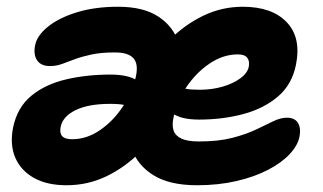

<svg xmlns="http://www.w3.org/2000/svg" viewBox="-20 -539 957 569"><path d="M563.8 10Q483 10 435.2 -19.5Q387.4 -49 370.6 -97.8Q353.8 -146.6 365.4 -204Q377 -261.6 406.8 -317.7Q436.6 -373.8 481.4 -419.5Q526.2 -465.2 581.7 -492.1Q637.2 -519 699.6 -519Q785.8 -519 829.5 -473.4Q873.2 -427.8 857.2 -347.6Q845.6 -288.6 803.7 -252.9Q761.8 -217.2 700.8 -200.9Q639.8 -184.6 570 -184.6Q514.8 -184.6 488.8 -204.8Q462.8 -225 468.4 -250.8Q471.2 -265 479.3 -272.1Q487.4 -279.2 503 -279.2Q513.8 -279.2 529.2 -276.1Q544.6 -273 571.6 -273Q608.2 -273 639.7 -282.2Q671.2 -291.4 692.3 -306.9Q713.4 -322.4 717.2 -341Q720.4 -358.2 712.6 -368Q704.8 -377.8 684.8 -377.8Q641.2 -377.8 601 -350.6Q560.8 -323.4 532.2 -280.6Q503.6 -237.8 494 -189.8Q489.2 -167.4 494.5 -152Q499.8 -136.6 517.7 -128.2Q535.6 -119.8 569.4 -119.8Q627.4 -119.8 668.3 -130.4Q709.2 -141 738.7 -155Q768.2 -169 789.7 -179.6Q811.2 -190.2 830.4 -190.2Q853.2 -190.2 862.8 -175.1Q872.4 -160 867.6 -133.8Q862 -107.2 838.2 -81.9Q814.4 -56.6 774.5 -35.8Q734.6 -15 681 -2.5Q627.4 10 563.8 10ZM177 10Q119.4 10 80.5 -11.8Q41.6 -33.6 25.2 -71.9Q8.8 -110.2 18.8 -161.2Q31.2 -221 72.9 -255.2Q114.6 -289.4 175.8 -303.7Q237 -318 307 -318Q361.2 -318 387.5 -299.6Q413.8 -281.2 410 -258Q406.4 -241.4 397.8 -233.1Q389.2 -224.8 374.4 -224.8Q363 -224.8 348.1 -228Q333.2 -231.2 306.2 -231.2Q242 -231.2 204 -212.6Q166 -194 159.8 -163.2Q156 -145.4 163.9 -135.9Q171.8 -126.4 193.8 -126.4Q237.6 -126.4 277.3 -154Q317 -181.6 345.2 -224.9Q373.4 -268.2 383 -313.6Q387.8 -336.8 383.3 -352.2Q378.8 -367.6 363.4 -375.6Q348 -383.6 321.2 -383.6Q278.8 -383.6 250.2 -377.3Q221.6 -371 201.2 -363.4Q180.8 -355.8 163.8 -349.5Q146.8 -343.2 128 -343.2Q101.8 -343.2 90.2 -359.9Q78.6 -376.6 84 -404.6Q89.4 -433.2 121.6 -459.5Q153.8 -485.8 207.3 -502.4Q260.8 -519 330 -519Q405.4 -519 449.8 -489.5Q494.2 -460 509.4 -411.8Q524.6 -363.6 513.2 -305.6Q501.6 -247.8 471.7 -191.6Q441.8 -135.4 396.7 -89.6Q351.6 -43.8 296.1 -16.9Q240.6 10 177 10Z"/></svg>

Font: Shantell Sans Light
Style: Italic
Weight: 300
Italic angle: -11°
Designer: Stephen Nixon, Anya Danilova, Shantell Martin
Foundry: Arrow Type
Version: Version 1.008;[ac192a2d6]